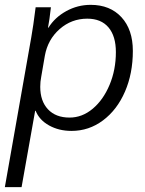

<svg xmlns="http://www.w3.org/2000/svg" viewBox="-40 -530 599 792"><path d="M89 -376Q97 -420 107 -500H170Q164 -446 158 -416H160Q186 -458 233 -484Q280 -510 334 -510Q414 -510 461 -459Q508 -408 508 -320Q508 -227 475.5 -152Q443 -77 385 -33.5Q327 10 255 10Q203 10 162.5 -12.5Q122 -35 107 -73H105L49 242H-20ZM438 -315Q438 -381 407.5 -417Q377 -453 320 -453Q255 -453 206 -410Q157 -367 145 -300L130 -213Q126 -193 126 -172Q126 -113 158 -79Q190 -45 247 -45Q299 -45 342.5 -81.5Q386 -118 412 -180Q438 -242 438 -315Z"/></svg>

Font: Sarabun Light
Style: Italic
Weight: 300
Italic angle: -10°
Designer: Suppakit Chalermlarp | Katatrad Co.,Ltd.
Foundry: Cadson Demak Co.,Ltd.
Version: Version 1.000; ttfautohint (v1.6)